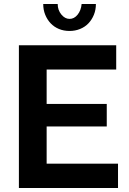

<svg xmlns="http://www.w3.org/2000/svg" viewBox="-20 -935 641 955"><path d="M567 -121V0H74V-710H558V-589H212V-418H511V-306H212V-121ZM326 -841Q349 -841 366 -862Q383 -883 386 -915H457Q457 -886 447 -861.5Q437 -837 420 -819Q403 -801 378.5 -791Q354 -781 326 -781Q297 -781 273 -791Q249 -801 232 -819Q215 -837 205 -861.5Q195 -886 195 -915H267Q267 -885 285 -863Q303 -841 326 -841Z"/></svg>

Font: IngvarSans
Style: Bold
Weight: 700
Version: Version 3.000